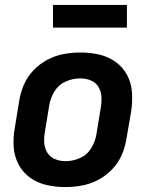

<svg xmlns="http://www.w3.org/2000/svg" viewBox="-20 -751 616 779"><path d="M244 8Q277 8 311 2Q345 -4 377 -20.5Q409 -37 434.5 -63.5Q460 -90 474 -122.5Q488 -155 493 -188L512 -298Q518 -337 515.5 -375.5Q513 -414 496 -446Q479 -478 449.5 -499.5Q420 -521 383 -529.5Q346 -538 307 -538Q274 -538 240 -532Q206 -526 174 -509.5Q142 -493 116.5 -466.5Q91 -440 77 -407.5Q63 -375 58 -342L40 -232Q33 -193 35.5 -155Q38 -117 55 -84.5Q72 -52 101.5 -30.5Q131 -9 168.5 -0.5Q206 8 244 8ZM246 -97Q224 -97 204 -105Q184 -113 172.5 -131Q161 -149 159.5 -171Q158 -193 162 -215L180 -325Q185 -354 201.5 -381Q218 -408 247 -420.5Q276 -433 305 -433Q328 -433 348 -425Q368 -417 379 -399Q390 -381 391.5 -359.5Q393 -338 389 -315L371 -205Q366 -176 349.5 -149Q333 -122 304 -109.5Q275 -97 246 -97ZM195 -639H495V-731H195Z"/></svg>

Font: Iosevka Sparkle Oblique
Style: Bold
Weight: 700
Italic angle: -9°
Designer: Belleve Invis
Foundry: Belleve Invis
Version: Version 4.5.0; ttfautohint (v1.8.3)